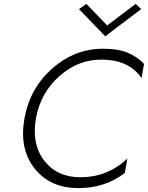

<svg xmlns="http://www.w3.org/2000/svg" viewBox="-20 -960 762 989"><path d="M165 -350Q142 -218 208 -132.5Q274 -47 394 -47Q534 -47 636 -143L623 -69Q521 9 384 9Q238 9 158 -92.5Q78 -194 106 -350Q134 -506 249.5 -607.5Q365 -709 511 -709Q585 -709 634 -690Q683 -671 722 -631L709 -558Q644 -653 501 -653Q382 -653 285.5 -567.5Q189 -482 165 -350ZM532 -829 679 -940 707 -913 522 -773 387 -913 425 -940Z"/></svg>

Font: Renner* Light
Style: Light Italic
Weight: 300
Italic angle: -10°
Version: Version 003.000 ; ttfautohint (v0.97) -l 8 -r 50 -G 200 -x 1